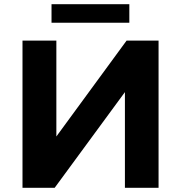

<svg xmlns="http://www.w3.org/2000/svg" viewBox="-20 -893 861 913"><path d="M87 0V-700H248V-244L582 -700H734V0H574V-455L240 0ZM225 -785V-873H595V-785Z"/></svg>

Font: MOST Montserrat
Style: Bold
Weight: 700
Designer: Julieta Ulanovsky
Foundry: Julieta Ulanovsky
Version: Version 8.000;March 11, 2024;FontCreator 15.0.0.2926 64-bit